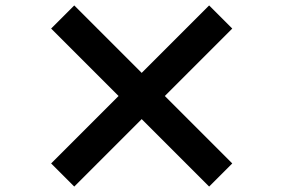

<svg xmlns="http://www.w3.org/2000/svg" viewBox="-20 -735 1040 706"><path d="M749 -49 501 -297 253 -49 168 -134 416 -382 168 -630 253 -715 501 -467 749 -715 834 -630 586 -382 834 -134Z"/></svg>

Font: Noto Sans JP Thin Black
Style: Regular
Weight: 900
Version: Version 2.004-H2;hotconv 1.0.118;makeotfexe 2.5.65603